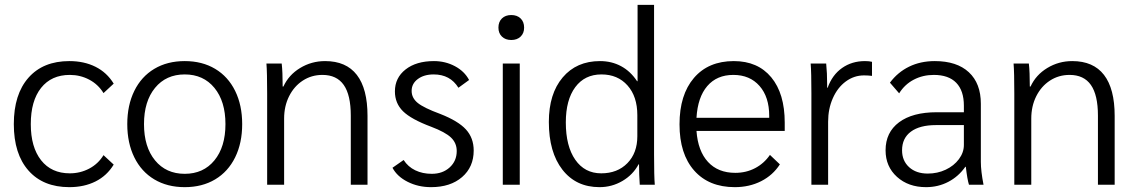

<svg xmlns="http://www.w3.org/2000/svg" viewBox="-20 -762 4684 792"><path d="M37 -250Q37 -373 97.5 -441.5Q158 -510 266 -510Q327 -510 374 -486.5Q421 -463 449 -417L407 -378Q385 -414 348 -433.5Q311 -453 268 -453Q192 -453 149.5 -399.5Q107 -346 107 -250Q107 -155 149.5 -101Q192 -47 268 -47Q311 -47 348 -66.5Q385 -86 407 -122L449 -83Q421 -37 374 -13.5Q327 10 266 10Q158 10 97.5 -58.5Q37 -127 37 -250Z M505 -250Q505 -328 534 -387Q563 -446 616.5 -478Q670 -510 742 -510Q814 -510 867.5 -478Q921 -446 950 -387Q979 -328 979 -250Q979 -172 950 -113Q921 -54 867.5 -22Q814 10 742 10Q670 10 616.5 -22Q563 -54 534 -113Q505 -172 505 -250ZM910 -250Q910 -344 864.5 -399.5Q819 -455 742 -455Q665 -455 619.5 -399.5Q574 -344 574 -250Q574 -156 619.5 -100.5Q665 -45 742 -45Q819 -45 864.5 -100.5Q910 -156 910 -250Z M1082 -376Q1082 -464 1079 -500H1142Q1146 -466 1146 -405H1149Q1171 -453 1218 -481.5Q1265 -510 1321 -510Q1408 -510 1452 -453Q1496 -396 1496 -284V0H1427V-285Q1427 -370 1398 -411.5Q1369 -453 1310 -453Q1265 -453 1229 -429.5Q1193 -406 1172.5 -365Q1152 -324 1152 -273V0H1082Z M1599 -70 1645 -102Q1663 -74 1693 -59.5Q1723 -45 1761 -45Q1806 -45 1835 -71.5Q1864 -98 1864 -139Q1864 -172 1840.5 -194.5Q1817 -217 1759 -239Q1676 -270 1642.5 -303Q1609 -336 1609 -385Q1609 -441 1653 -475.5Q1697 -510 1770 -510Q1817 -510 1856.5 -489Q1896 -468 1915 -432L1871 -400Q1837 -455 1769 -455Q1729 -455 1703.5 -436Q1678 -417 1678 -387Q1678 -358 1703 -337.5Q1728 -317 1796 -292Q1870 -263 1902 -228Q1934 -193 1934 -141Q1934 -73 1886 -31.5Q1838 10 1758 10Q1705 10 1661.5 -12Q1618 -34 1599 -70Z M2036 -648Q2036 -672 2050.5 -686Q2065 -700 2089 -700Q2113 -700 2127.5 -686Q2142 -672 2142 -648Q2142 -625 2127.5 -611Q2113 -597 2089 -597Q2065 -597 2050.5 -611Q2036 -625 2036 -648ZM2054 -500H2124V0H2054Z M2244 -259Q2244 -375 2301 -442.5Q2358 -510 2455 -510Q2503 -510 2542 -489Q2581 -468 2608 -427H2610V-742H2678V-124Q2678 -35 2681 0H2619Q2616 -42 2616 -84H2614Q2591 -41 2547.5 -15.5Q2504 10 2453 10Q2356 10 2300 -62Q2244 -134 2244 -259ZM2609 -200V-287Q2609 -364 2568.5 -409.5Q2528 -455 2461 -455Q2392 -455 2353 -402.5Q2314 -350 2314 -257Q2314 -159 2353 -103Q2392 -47 2460 -47Q2527 -47 2568 -89Q2609 -131 2609 -200Z M3217 -222H2853Q2859 -139 2900.5 -94Q2942 -49 3013 -49Q3058 -49 3095 -68.5Q3132 -88 3156 -123L3197 -84Q3168 -39 3119.5 -14.5Q3071 10 3011 10Q2904 10 2843.5 -58.5Q2783 -127 2783 -249Q2783 -371 2842.5 -440.5Q2902 -510 3007 -510Q3106 -510 3161.5 -443Q3217 -376 3217 -256ZM3153 -284Q3153 -362 3113 -407.5Q3073 -453 3005 -453Q2937 -453 2897.5 -407Q2858 -361 2853 -276H3153Z M3327 -378Q3327 -463 3324 -500H3388Q3392 -461 3392 -412V-400H3394Q3413 -453 3453.5 -481.5Q3494 -510 3548 -510Q3566 -510 3577 -507V-449Q3561 -451 3544 -451Q3503 -451 3469 -426Q3435 -401 3415.5 -357Q3396 -313 3396 -260V0H3327Z M3633 -142Q3633 -216 3688.5 -257.5Q3744 -299 3844 -299H3956V-326Q3956 -388 3924.5 -420.5Q3893 -453 3832 -453Q3787 -453 3749.5 -433.5Q3712 -414 3689 -377L3651 -421Q3683 -464 3730 -487Q3777 -510 3836 -510Q3927 -510 3976.5 -464Q4026 -418 4026 -334V-94Q4026 -57 4037 0H3977Q3970 -22 3964 -74H3962Q3934 -34 3892 -12Q3850 10 3800 10Q3727 10 3680 -32.5Q3633 -75 3633 -142ZM3956 -164V-246H3841Q3774 -246 3737.5 -219Q3701 -192 3701 -142Q3701 -99 3730 -72.5Q3759 -46 3807 -46Q3847 -46 3881 -62Q3915 -78 3935.5 -105.5Q3956 -133 3956 -164Z M4164 -376Q4164 -464 4161 -500H4224Q4228 -466 4228 -405H4231Q4253 -453 4300 -481.5Q4347 -510 4403 -510Q4490 -510 4534 -453Q4578 -396 4578 -284V0H4509V-285Q4509 -370 4480 -411.5Q4451 -453 4392 -453Q4347 -453 4311 -429.5Q4275 -406 4254.5 -365Q4234 -324 4234 -273V0H4164Z"/></svg>

Font: Sarabun Light
Style: Regular
Weight: 300
Designer: Suppakit Chalermlarp | Katatrad Co.,Ltd.
Foundry: Cadson Demak Co.,Ltd.
Version: Version 1.000; ttfautohint (v1.6)